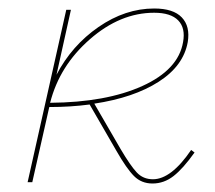

<svg xmlns="http://www.w3.org/2000/svg" viewBox="-20 -429 505 452"><path d="M430 -76 438 -70Q411 -32 388.5 -14.5Q366 3 339 3Q313 3 295.5 -14.5Q278 -32 254 -74L191 -183Q146 -177 96 -177L56 0H45L136 -406H147L113 -253Q149 -322 212 -365.5Q275 -409 343 -409Q388 -409 408 -388Q428 -367 422 -330Q412 -274 353.5 -236.5Q295 -199 202 -185L264 -78Q287 -39 302 -23Q317 -7 340 -7Q383 -7 430 -76ZM343 -399Q263 -399 191.5 -336.5Q120 -274 98 -187Q230 -188 315 -226.5Q400 -265 411 -330Q417 -363 399.5 -381Q382 -399 343 -399Z"/></svg>

Font: EauTestInfant Hairline
Style: Italic
Weight: 250
Italic angle: -12°
Designer: Christian Thalmann (Catharsis Fonts)
Version: Version 0.001;PS 000.001;hotconv 1.0.88;makeotf.lib2.5.64775